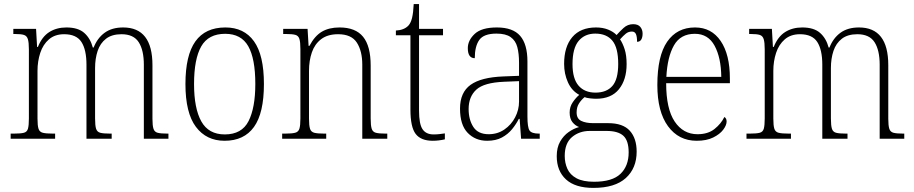

<svg xmlns="http://www.w3.org/2000/svg" viewBox="-20 -677 4459 937"><path d="M32 0V-25H49Q81 -25 96.5 -29Q112 -33 116.5 -49Q121 -65 121 -99V-436Q121 -470 116 -486Q111 -502 97 -506.5Q83 -511 55 -511H45V-536H156L161 -448H165Q185 -498 220.5 -520.5Q256 -543 304 -543Q361 -543 391 -516.5Q421 -490 433 -445H437Q455 -491 490.5 -517Q526 -543 581 -543Q724 -543 724 -359V-97Q724 -64 729 -48.5Q734 -33 749.5 -29Q765 -25 796 -25H802V0H682V-361Q682 -432 657 -471Q632 -510 573 -510Q526 -510 497.5 -488Q469 -466 456.5 -428.5Q444 -391 444 -345V-99Q444 -64 449 -48.5Q454 -33 469.5 -29Q485 -25 516 -25H525V0H402V-361Q402 -434 377.5 -472Q353 -510 293 -510Q248 -510 219 -485Q190 -460 176.5 -419Q163 -378 163 -331V-98Q163 -64 168 -48.5Q173 -33 189 -29Q205 -25 237 -25H249V0Z M1076 10Q987 10 936 -58Q885 -126 885 -267Q885 -407 933.5 -475Q982 -543 1080 -543Q1171 -543 1219.5 -475.5Q1268 -408 1268 -267Q1268 -125 1219.5 -57.5Q1171 10 1076 10ZM1077 -21Q1160 -21 1193 -86Q1226 -151 1226 -267Q1226 -391 1191.5 -451.5Q1157 -512 1079 -512Q997 -512 962 -450.5Q927 -389 927 -267Q927 -148 962.5 -84.5Q998 -21 1077 -21Z M1357 0V-25H1373Q1404 -25 1420 -29Q1436 -33 1441 -48.5Q1446 -64 1446 -99V-438Q1446 -472 1441 -487.5Q1436 -503 1421 -507Q1406 -511 1378 -511H1362V-536H1481L1486 -453H1490Q1516 -502 1551 -522.5Q1586 -543 1637 -543Q1715 -543 1752 -497.5Q1789 -452 1789 -357V-99Q1789 -64 1794 -48.5Q1799 -33 1814.5 -29Q1830 -25 1861 -25H1870V0H1748V-361Q1748 -428 1721.5 -469Q1695 -510 1630 -510Q1579 -510 1547.5 -486Q1516 -462 1502 -421.5Q1488 -381 1488 -331V-98Q1488 -64 1493 -48.5Q1498 -33 1514 -29Q1530 -25 1561 -25H1572V0Z M2092 10Q2034 10 2008.5 -23.5Q1983 -57 1983 -142V-505H1912V-528Q1952 -530 1973 -552Q1985 -565 1991 -590Q1997 -615 1999 -657H2025V-536H2142V-505H2025V-137Q2025 -72 2042 -46.5Q2059 -21 2096 -21Q2112 -21 2124 -22.5Q2136 -24 2151 -26V3Q2121 10 2092 10Z M2357 10Q2300 10 2262.5 -28.5Q2225 -67 2225 -147Q2225 -226 2276.5 -263Q2328 -300 2437 -304L2513 -307V-371Q2513 -416 2504.5 -447.5Q2496 -479 2472 -496Q2448 -513 2403 -513Q2341 -513 2319 -482Q2297 -451 2297 -393Q2263 -393 2263 -442Q2263 -480 2296.5 -511.5Q2330 -543 2405 -543Q2483 -543 2518.5 -502Q2554 -461 2554 -377V-109Q2554 -56 2564 -40.5Q2574 -25 2610 -25H2614V0H2523L2516 -97H2512Q2499 -71 2479 -46.5Q2459 -22 2429.5 -6Q2400 10 2357 10ZM2365 -22Q2408 -22 2441.5 -45Q2475 -68 2494 -104.5Q2513 -141 2513 -181V-281L2440 -278Q2342 -274 2304.5 -239.5Q2267 -205 2267 -145Q2267 -93 2290 -57.5Q2313 -22 2365 -22Z M2876 240Q2787 240 2742 198.5Q2697 157 2697 85Q2697 43 2713.5 14Q2730 -15 2755 -32.5Q2780 -50 2806 -57Q2787 -64 2773.5 -81Q2760 -98 2760 -128Q2760 -156 2775.5 -178.5Q2791 -201 2807 -214Q2770 -234 2751.5 -275.5Q2733 -317 2733 -365Q2733 -449 2773 -496Q2813 -543 2889 -543Q2922 -543 2948 -532.5Q2974 -522 2989 -506Q3003 -522 3023 -540.5Q3043 -559 3070 -559Q3094 -559 3105 -545.5Q3116 -532 3116 -513Q3116 -495 3109.5 -484Q3103 -473 3089 -473Q3089 -498 3083.5 -510.5Q3078 -523 3064 -523Q3047 -523 3034.5 -513Q3022 -503 3006 -485Q3019 -466 3028.5 -436.5Q3038 -407 3038 -364Q3038 -288 3000.5 -241.5Q2963 -195 2889 -195Q2878 -195 2859.5 -197Q2841 -199 2833 -203Q2817 -190 2805.5 -172Q2794 -154 2794 -128Q2794 -98 2816.5 -87Q2839 -76 2875 -76H2948Q3020 -76 3053.5 -39Q3087 -2 3087 63Q3087 144 3034 192Q2981 240 2876 240ZM2886 -225Q2940 -225 2968.5 -257.5Q2997 -290 2997 -365Q2997 -444 2968.5 -478.5Q2940 -513 2885 -513Q2834 -513 2804 -477.5Q2774 -442 2774 -364Q2774 -293 2803.5 -259Q2833 -225 2886 -225ZM2879 210Q2968 210 3008 171.5Q3048 133 3048 67Q3048 9 3022 -14.5Q2996 -38 2940 -38H2858Q2807 -38 2771.5 -8Q2736 22 2736 84Q2736 118 2749 147Q2762 176 2793.5 193Q2825 210 2879 210Z M3380 10Q3292 10 3240 -61Q3188 -132 3188 -262Q3188 -404 3236 -473.5Q3284 -543 3372 -543Q3452 -543 3497 -477Q3542 -411 3542 -294V-271H3231Q3231 -146 3272.5 -84Q3314 -22 3384 -22Q3435 -22 3467 -47.5Q3499 -73 3515 -106Q3526 -100 3526 -84Q3526 -66 3509.5 -44Q3493 -22 3460.5 -6Q3428 10 3380 10ZM3500 -302Q3499 -395 3467.5 -453.5Q3436 -512 3371 -512Q3301 -512 3269 -455.5Q3237 -399 3232 -302Z M3623 0V-25H3640Q3672 -25 3687.5 -29Q3703 -33 3707.5 -49Q3712 -65 3712 -99V-436Q3712 -470 3707 -486Q3702 -502 3688 -506.5Q3674 -511 3646 -511H3636V-536H3747L3752 -448H3756Q3776 -498 3811.5 -520.5Q3847 -543 3895 -543Q3952 -543 3982 -516.5Q4012 -490 4024 -445H4028Q4046 -491 4081.5 -517Q4117 -543 4172 -543Q4315 -543 4315 -359V-97Q4315 -64 4320 -48.5Q4325 -33 4340.5 -29Q4356 -25 4387 -25H4393V0H4273V-361Q4273 -432 4248 -471Q4223 -510 4164 -510Q4117 -510 4088.5 -488Q4060 -466 4047.5 -428.5Q4035 -391 4035 -345V-99Q4035 -64 4040 -48.5Q4045 -33 4060.5 -29Q4076 -25 4107 -25H4116V0H3993V-361Q3993 -434 3968.5 -472Q3944 -510 3884 -510Q3839 -510 3810 -485Q3781 -460 3767.5 -419Q3754 -378 3754 -331V-98Q3754 -64 3759 -48.5Q3764 -33 3780 -29Q3796 -25 3828 -25H3840V0Z"/></svg>

Font: Noto Serif Lao SemiCondensed ExtraLight
Style: Regular
Weight: 200
Width: 4
Designer: Monotype Design Team
Foundry: Monotype Imaging Inc.
Version: Version 2.003; ttfautohint (v1.8.4.7-5d5b)